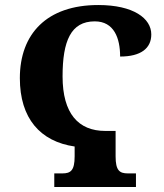

<svg xmlns="http://www.w3.org/2000/svg" viewBox="-20 -744 653 764"><path d="M196 0H521V-54H489C456 -54 440 -65 440 -122V-223H399C292 -223 229 -292 229 -440C229 -581 262 -659 357 -659C434 -659 458 -592 458 -519C541 -519 582 -552 582 -607C582 -671 511 -724 371 -724C166 -724 59 -609 59 -433C59 -273 140 -181 277 -161V-122C277 -65 261 -54 228 -54H196Z"/></svg>

Font: Noto Serif Condensed ExtraBold
Style: Regular
Weight: 800
Width: 3
Designer: Monotype Design Team
Foundry: Monotype Imaging Inc.
Version: Version 2.013